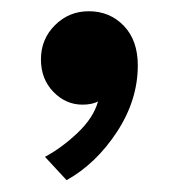

<svg xmlns="http://www.w3.org/2000/svg" viewBox="-20 -172 324 333"><path d="M134 -152.5Q170.5 -152.5 194.8 -127.2Q219 -102 219 -58.5Q219 1.5 182.8 56.8Q146.5 112 95.5 140.5L58 100Q87 84.5 114.5 58.5Q142 32.5 150 4Q139.5 9.5 123 9.5Q94 9.5 72.5 -12.8Q51 -35 51 -69Q51 -104 75.2 -128.2Q99.5 -152.5 134 -152.5Z"/></svg>

Font: League Spartan SemiBold
Style: Regular
Weight: 600
Foundry: The League of Moveable Type
Version: Version 2.002